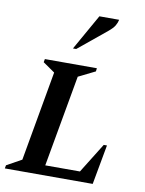

<svg xmlns="http://www.w3.org/2000/svg" viewBox="-97 -875 710 938"><g transform="rotate(10 258.5 -406.0)"><path d="M-7 0 -4 -16 70 -57 149 -503 90 -544 93 -560H351L349 -544L266 -503L185 -49H357L449 -197H465L429 0ZM219 -635 319 -812H417Q414 -797 405.5 -782.5Q397 -768 374 -749L235 -635Z"/></g></svg>

Font: Spectral SC SemiBold
Style: Italic
Weight: 600
Italic angle: -10°
Designer: Jean-Baptiste Levee
Foundry: Production Type
Version: Version 2.001